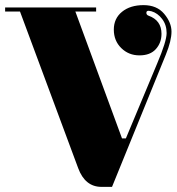

<svg xmlns="http://www.w3.org/2000/svg" viewBox="-28 -729 689 749"><path d="M368 0Q304 0 277 -73L50 -684H-8V-700H347V-684H266L448 -189H463L585 -481Q622 -568 622 -600Q622 -632 604.5 -655Q587 -678 563 -685Q555 -687 552 -687Q543 -687 543 -679Q543 -671 551 -668Q602 -650 602 -597Q602 -562 580 -537.5Q558 -513 516 -513Q474 -513 445 -541.5Q416 -570 416 -613.5Q416 -657 448 -683Q480 -709 532 -709Q584 -709 612.5 -675Q641 -641 641 -605.5Q641 -570 619 -516L409 0Z"/></svg>

Font: Elsie Swash Caps Black
Style: Regular
Weight: 900
Designer: Alejandro Inler
Foundry: Alejandro Inler
Version: 1.003